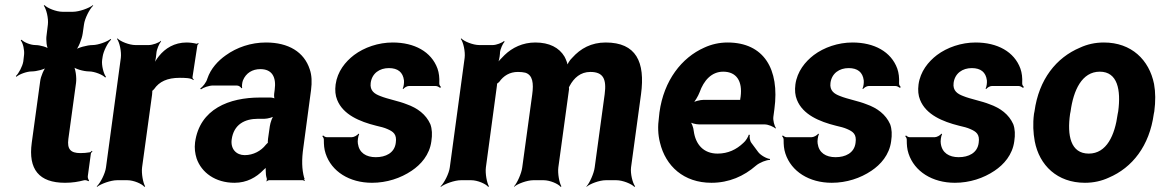

<svg xmlns="http://www.w3.org/2000/svg" viewBox="-20 -704 4533 750"><path d="M234 10C263 10 286 6 309 0C314 -1 322 1 325 4L328 1C325 -2 322 -11 323 -16L335 -104C335 -107 339 -110 341 -112L339 -115C337 -113 333 -109 330 -109C319 -107 307 -106 294 -106C255 -106 242 -122 247 -161L277 -380C280 -401 275 -438 266 -449L262 -446C271 -435 307 -425 328 -425C349 -425 382 -412 391 -401L394 -404C385 -415 376 -449 379 -470L381 -483C384 -504 401 -538 414 -549L412 -552C399 -541 363 -528 342 -528C321 -528 283 -518 270 -507L273 -504C286 -515 300 -552 303 -573L308 -608C311 -632 330 -669 344 -682L343 -684C328 -672 289 -658 265 -658H224C200 -658 165 -672 154 -684L151 -682C161 -669 170 -632 167 -608L162 -567C159 -548 162 -517 171 -507L175 -510C166 -520 136 -528 118 -528C99 -528 73 -539 64 -549L61 -546C70 -536 76 -508 74 -490L71 -464C68 -445 53 -417 42 -407L44 -404C55 -414 85 -425 104 -425C122 -425 155 -433 166 -443L163 -446C152 -436 139 -405 137 -387L104 -146C90 -43 132 10 234 10Z M735 -391 737 -393C735 -395 731 -399 732 -403L751 -527C751 -529 755 -532 756 -533L754 -536C753 -535 750 -533 748 -533C737 -536 721 -538 709 -538C661 -538 625 -515 601 -485C592 -474 582 -458 578 -449L580 -448C585 -457 589 -475 590 -488L591 -497C592 -511 602 -534 609 -542V-545C601 -537 576 -528 561 -528H509C485 -528 450 -542 439 -554L437 -552C447 -539 455 -502 452 -478L394 -50C391 -26 372 11 358 24L359 26C374 14 413 0 437 0H478C502 0 535 14 544 26L547 24C539 11 532 -26 535 -50L574 -334C574 -337 576 -350 574 -351L572 -348C573 -347 581 -354 582 -356C602 -385 633 -400 682 -400C699 -400 727 -400 735 -391Z M1165 -128 1195 -352C1199 -383 1198 -410 1190 -433C1168 -501 1107 -538 1019 -538C960 -538 905 -519 862 -488C832 -467 803 -436 790 -397C786 -382 772 -365 762 -358L765 -355C774 -362 797 -370 812 -370H905C913 -370 921 -364 923 -359L926 -361C924 -366 926 -383 929 -390C941 -419 966 -434 997 -434C1042 -434 1060 -404 1053 -353L1051 -338C1050 -331 1051 -318 1054 -314L1056 -317C1053 -321 1042 -323 1036 -323H995C876 -323 760 -279 742 -148C739 -125 742 -104 748 -85C767 -30 821 10 896 10C944 10 981 -11 1009 -40C1014 -44 1020 -50 1022 -54L1019 -55C1017 -51 1018 -43 1018 -37C1018 -26 1019 -16 1022 -7C1023 -5 1022 1 1021 3L1022 5C1023 3 1028 0 1031 0H1163C1165 0 1168 2 1169 3L1171 1C1170 0 1168 -2 1168 -4C1168 -5 1170 -7 1170 -7L1168 -10C1159 -43 1158 -80 1165 -128ZM885 -159C893 -218 936 -240 988 -240H1013C1025 -240 1048 -246 1056 -253L1052 -256C1044 -249 1036 -225 1034 -211L1027 -162C1027 -159 1025 -145 1027 -143L1029 -146C1027 -148 1020 -141 1018 -138C1000 -115 970 -98 936 -98C903 -98 880 -122 885 -159Z M1448 -90C1410 -90 1383 -107 1378 -143C1376 -152 1379 -173 1383 -180L1380 -182C1376 -175 1362 -168 1354 -168H1257C1251 -168 1245 -172 1242 -175L1239 -172C1242 -169 1246 -162 1245 -157C1245 -139 1246 -122 1252 -104C1275 -34 1345 10 1433 10C1491 10 1545 -8 1588 -37C1624 -61 1658 -99 1665 -152C1669 -178 1668 -200 1661 -219C1644 -257 1611 -282 1568 -297C1539 -309 1494 -317 1465 -329C1444 -337 1424 -349 1428 -380C1433 -418 1463 -438 1499 -438C1534 -438 1554 -422 1558 -390C1559 -382 1557 -364 1553 -358L1555 -356C1559 -361 1569 -368 1577 -368H1682C1688 -368 1695 -364 1699 -361L1703 -364C1699 -367 1695 -374 1696 -380C1697 -400 1695 -419 1689 -436C1665 -502 1599 -538 1514 -538C1458 -538 1403 -519 1363 -489C1329 -463 1298 -425 1291 -374C1288 -351 1290 -331 1297 -314C1320 -256 1385 -229 1449 -213C1467 -209 1482 -205 1493 -200C1516 -190 1531 -180 1526 -146C1521 -106 1486 -90 1448 -90Z M2003 -423C2014 -423 2024 -422 2032 -420C2061 -411 2065 -379 2059 -335L2020 -50C2017 -26 2000 11 1988 24V26C2001 14 2039 0 2063 0H2104C2128 0 2161 14 2170 26L2173 24C2165 11 2158 -26 2161 -50L2203 -357C2202 -358 2203 -365 2202 -366L2201 -362C2202 -362 2205 -367 2205 -368C2222 -400 2248 -423 2286 -423C2336 -423 2350 -396 2342 -336L2303 -50C2300 -26 2283 11 2271 24V26C2284 14 2322 0 2346 0H2388C2412 0 2447 14 2458 26L2461 24C2451 11 2442 -26 2445 -50L2484 -336C2501 -462 2465 -538 2346 -538C2290 -538 2248 -515 2215 -478C2205 -469 2195 -452 2194 -443H2198C2199 -452 2191 -472 2185 -483C2164 -518 2126 -538 2071 -538C2022 -538 1981 -518 1951 -489C1941 -479 1924 -462 1918 -452L1922 -450C1928 -461 1932 -480 1933 -495V-498C1934 -512 1944 -534 1951 -541L1949 -544C1942 -537 1919 -528 1905 -528H1852C1828 -528 1793 -542 1782 -554L1780 -552C1790 -539 1798 -502 1795 -478L1737 -50C1734 -26 1715 11 1701 24L1702 26C1717 14 1756 0 1780 0H1821C1845 0 1878 14 1887 26L1890 24C1882 11 1875 -26 1878 -50L1920 -361C1920 -364 1923 -378 1921 -379L1918 -376C1920 -375 1928 -382 1930 -384C1947 -408 1971 -423 2003 -423Z M2822 -538C2790 -538 2759 -531 2731 -518C2643 -479 2573 -390 2556 -265L2554 -246C2549 -211 2550 -178 2558 -147C2580 -55 2651 10 2759 10C2828 10 2886 -16 2933 -57C2947 -69 2975 -80 2987 -79L2988 -83C2975 -84 2950 -98 2941 -111L2915 -146C2909 -154 2907 -169 2909 -177L2905 -178C2903 -170 2893 -153 2884 -146C2857 -120 2824 -104 2783 -104C2728 -104 2697 -140 2690 -192C2689 -206 2681 -226 2674 -233L2672 -229C2679 -223 2698 -218 2712 -218H2967C2981 -218 3002 -209 3009 -202L3011 -204C3005 -212 2999 -234 3001 -248L3005 -278C3026 -434 2964 -538 2822 -538ZM2873 -326 2872 -320C2872 -317 2870 -311 2872 -310L2875 -312C2874 -314 2868 -314 2865 -314H2729C2715 -314 2691 -308 2682 -301L2684 -297C2693 -305 2707 -328 2713 -344C2729 -389 2759 -424 2805 -424C2857 -424 2881 -387 2873 -326Z M3244 -90C3206 -90 3179 -107 3174 -143C3172 -152 3175 -173 3179 -180L3176 -182C3172 -175 3158 -168 3150 -168H3053C3047 -168 3041 -172 3038 -175L3035 -172C3038 -169 3042 -162 3041 -157C3041 -139 3042 -122 3048 -104C3071 -34 3141 10 3229 10C3287 10 3341 -8 3384 -37C3420 -61 3454 -99 3461 -152C3465 -178 3464 -200 3457 -219C3440 -257 3407 -282 3364 -297C3335 -309 3290 -317 3261 -329C3240 -337 3220 -349 3224 -380C3229 -418 3259 -438 3295 -438C3330 -438 3350 -422 3354 -390C3355 -382 3353 -364 3349 -358L3351 -356C3355 -361 3365 -368 3373 -368H3478C3484 -368 3491 -364 3495 -361L3499 -364C3495 -367 3491 -374 3492 -380C3493 -400 3491 -419 3485 -436C3461 -502 3395 -538 3310 -538C3254 -538 3199 -519 3159 -489C3125 -463 3094 -425 3087 -374C3084 -351 3086 -331 3093 -314C3116 -256 3181 -229 3245 -213C3263 -209 3278 -205 3289 -200C3312 -190 3327 -180 3322 -146C3317 -106 3282 -90 3244 -90Z M3725 -90C3687 -90 3660 -107 3655 -143C3653 -152 3656 -173 3660 -180L3657 -182C3653 -175 3639 -168 3631 -168H3534C3528 -168 3522 -172 3519 -175L3516 -172C3519 -169 3523 -162 3522 -157C3522 -139 3523 -122 3529 -104C3552 -34 3622 10 3710 10C3768 10 3822 -8 3865 -37C3901 -61 3935 -99 3942 -152C3946 -178 3945 -200 3938 -219C3921 -257 3888 -282 3845 -297C3816 -309 3771 -317 3742 -329C3721 -337 3701 -349 3705 -380C3710 -418 3740 -438 3776 -438C3811 -438 3831 -422 3835 -390C3836 -382 3834 -364 3830 -358L3832 -356C3836 -361 3846 -368 3854 -368H3959C3965 -368 3972 -364 3976 -361L3980 -364C3976 -367 3972 -374 3973 -380C3974 -400 3972 -419 3966 -436C3942 -502 3876 -538 3791 -538C3735 -538 3680 -519 3640 -489C3606 -463 3575 -425 3568 -374C3565 -351 3567 -331 3574 -314C3597 -256 3662 -229 3726 -213C3744 -209 3759 -205 3770 -200C3793 -190 3808 -180 3803 -146C3798 -106 3763 -90 3725 -90Z M4021 -269 4019 -259C4014 -220 4016 -185 4022 -152C4040 -58 4110 10 4218 10C4252 10 4283 3 4311 -10C4403 -49 4470 -134 4487 -259L4489 -269C4494 -308 4494 -343 4488 -376C4469 -470 4400 -538 4292 -538C4258 -538 4227 -531 4199 -518C4106 -479 4038 -394 4021 -269ZM4348 -269 4346 -259C4335 -176 4303 -104 4233 -104C4162 -104 4148 -175 4160 -259L4162 -269C4173 -351 4206 -424 4276 -424C4346 -424 4359 -352 4348 -269Z"/></svg>

Font: Asimov
Style: EdgeNarIt
Weight: 500
Designer: Google
Version: Version 2.000980: 2014